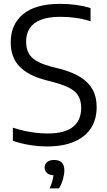

<svg xmlns="http://www.w3.org/2000/svg" viewBox="-20 -770 572 1022"><path d="M231 9.5Q187 9.5 139.2 2Q91.5 -5.5 48.5 -20.5V-90.5Q79.5 -80 111.2 -73.2Q143 -66.5 173.5 -63Q204 -59.5 232 -59.5Q324 -59.5 368 -94.2Q412 -129 412 -195.5Q412 -252 378.8 -281.8Q345.5 -311.5 265.5 -332.5L225.5 -343Q131 -367 84 -415.8Q37 -464.5 37 -544.5Q37 -640 103.2 -694.8Q169.5 -749.5 300.5 -749.5Q343.5 -749.5 385.5 -743.8Q427.5 -738 462 -727V-657Q424 -669 383.8 -674.8Q343.5 -680.5 302.5 -680.5Q239 -680.5 198.5 -665Q158 -649.5 138.5 -620Q119 -590.5 119 -549Q119 -494.5 149.5 -464.5Q180 -434.5 255 -414.5L295.5 -404.5Q363.5 -387 407.5 -359.8Q451.5 -332.5 473 -293.2Q494.5 -254 494.5 -200.5Q494.5 -133.5 463.5 -86.8Q432.5 -40 373.5 -15.2Q314.5 9.5 231 9.5ZM244 233Q257 204 261.5 182.8Q266 161.5 266 141L278 163H270Q244 163 230.8 151.5Q217.5 140 217.5 122Q217.5 104 230.5 92.8Q243.5 81.5 268.5 81.5Q295 81.5 308.8 95.2Q322.5 109 322.5 136.5Q322.5 157.5 315.2 183.8Q308 210 294 233Z"/></svg>

Font: Encode Sans SC Condensed Thin
Style: Regular
Weight: 400
Version: Version 3.002